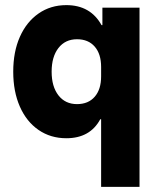

<svg xmlns="http://www.w3.org/2000/svg" viewBox="-20 -530 623 750"><path d="M375 200V-64.2H371.7Q331.7 10 239.2 10Q177.5 10 130.4 -22.5Q83.3 -55 57.5 -113.8Q31.7 -172.5 31.7 -250Q31.7 -327.5 57.5 -385.8Q83.3 -444.2 130.4 -477.1Q177.5 -510 239.2 -510Q333.3 -510 376.7 -431.7H380V-500H525V200ZM280.8 -123.3Q325 -123.3 350 -152.1Q375 -180.8 375 -231.7V-268.3Q375 -319.2 350 -347.9Q325 -376.7 280.8 -376.7Q235 -376.7 208.3 -342.5Q181.7 -308.3 181.7 -250Q181.7 -191.7 208.3 -157.5Q235 -123.3 280.8 -123.3Z"/></svg>

Font: Funnel Sans Light ExtraBold
Style: Regular
Weight: 800
Version: Version 1.000